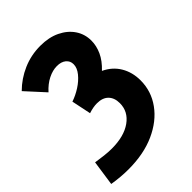

<svg xmlns="http://www.w3.org/2000/svg" viewBox="-203 -779 892 892"><g transform="rotate(-45 243.0 -333.0)"><path d="M109 15Q58 15 4 6L22 -118Q48 -114 74 -111Q100 -108 122 -108Q203 -108 250.5 -142Q298 -176 298 -231Q298 -266 278.5 -286Q259 -306 222 -306Q197 -306 167 -296L147 -392Q177 -402 206 -420.5Q235 -439 254.5 -463Q274 -487 274 -511Q274 -533 257.5 -546.5Q241 -560 213 -560Q185 -560 155 -545Q125 -530 99 -501L15 -593Q56 -634 110 -657.5Q164 -681 225 -681Q281 -681 322.5 -661Q364 -641 387 -607Q410 -573 410 -530Q410 -496 394.5 -462Q379 -428 345 -396Q392 -374 416.5 -332.5Q441 -291 441 -238Q441 -167 399.5 -109.5Q358 -52 283.5 -18.5Q209 15 109 15Z"/></g></svg>

Font: Secular One
Style: Regular
Weight: 400
Designer: Michal Sahar
Foundry: Hagilda
Version: Version 1.002; ttfautohint (v1.8.4.7-5d5b);gftools[0.9.29]